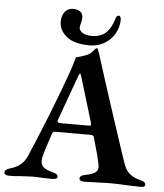

<svg xmlns="http://www.w3.org/2000/svg" viewBox="-62 -922 838 979"><g transform="rotate(5 356.5 -433.0)"><path d="M-4 -10Q-4 -18 2.5 -23Q9 -28 23 -33Q85 -49 108 -103Q198 -310 286 -553Q295 -580 300.5 -599.5Q306 -619 308 -626Q344 -635 365 -644Q381 -652 391.5 -664.5Q402 -677 404 -679Q412 -685 416 -677Q418 -673 425 -652Q462 -534 510.5 -385.5Q559 -237 578 -180L601 -112Q614 -74 635 -56.5Q656 -39 690 -31Q717 -25 717 -9Q717 3 694 3L625 1Q580 -2 540 -2Q518 -2 468 0Q422 2 405 2Q394 2 387 -1.5Q380 -5 380 -12Q380 -28 407 -33Q441 -39 456.5 -49.5Q472 -60 472 -78Q472 -85 471 -88Q463 -132 436 -224Q434 -233 429.5 -236Q425 -239 415 -239H235Q223 -239 218 -221Q188 -132 181 -99Q180 -94 180 -85Q180 -64 194.5 -52Q209 -40 241 -32Q268 -26 268 -11Q268 -5 261.5 -1.5Q255 2 244 2L196 1Q162 -1 140 -1Q126 -1 107.5 0.5Q89 2 80 2Q52 5 24 5Q-4 5 -4 -10ZM401 -285Q409 -285 412 -286Q415 -287 415 -291Q415 -292 413 -302L343 -533Q338 -547 336 -547Q335 -547 329 -534L245 -302Q243 -298 243 -294Q243 -285 262 -285ZM215 -800Q215 -832 230.5 -851.5Q246 -871 272 -871Q297 -871 310 -860.5Q323 -850 323 -832Q323 -820 319 -804Q314 -787 314 -780Q314 -765 330.5 -753.5Q347 -742 377 -742Q423 -742 450 -766Q477 -790 490 -836Q496 -857 507 -857Q513 -857 516 -851Q519 -845 519 -837Q519 -799 500 -766Q481 -733 447.5 -713Q414 -693 372 -693Q293 -693 254 -725Q215 -757 215 -800Z"/></g></svg>

Font: EB Garamond SemiBold
Style: Regular
Weight: 600
Designer: Georg Duffner and Octavio Pardo
Foundry: Georg Duffner
Version: Version 1.000